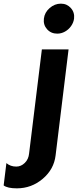

<svg xmlns="http://www.w3.org/2000/svg" viewBox="-92 -770 426 1050"><path d="M221 -586Q187 -586 165.5 -610Q144 -634 148 -668Q152 -702 179.5 -726Q207 -750 241 -750Q274 -750 295.5 -726Q317 -702 313 -668Q310 -646 296.5 -627Q283 -608 263 -597Q243 -586 221 -586ZM0 260Q-51 260 -72 244L-57 122Q-35 141 -3 141Q23 141 43.5 121Q64 101 67 70L137 -500H283L212 80Q203 156 141.5 208Q80 260 0 260Z"/></svg>

Font: Orkney
Style: BoldItalic
Weight: 700
Designer: Samuel Oakes and Alfredo Marco Pradil
Foundry: Alfredo Marco Pradil
Version: 1.0; ttfautohint (v1.5)